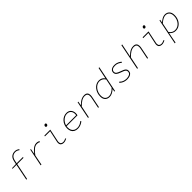

<svg xmlns="http://www.w3.org/2000/svg" viewBox="512 -2744 4975 4975"><g transform="rotate(-45 3000.0 -256.0)"><path d="M190 0 302 -558Q322 -655 373.5 -694.5Q425 -734 496 -734Q531 -734 564 -721.5Q597 -709 622 -686L604 -666Q581 -686 553.5 -697Q526 -708 494 -708Q433 -708 390 -672.5Q347 -637 330 -554L218 0ZM136 -452 140 -474 286 -478H544L538 -452Z M716 0 812 -478H836L810 -334H814Q842 -373 877.5 -408.5Q913 -444 954.5 -467Q996 -490 1042 -490Q1074 -490 1097.5 -483Q1121 -476 1140 -462L1124 -438Q1105 -452 1085 -457Q1065 -462 1039 -462Q977 -462 916.5 -411Q856 -360 800 -280L744 0Z M1551 12Q1504 12 1473 -13.5Q1442 -39 1442 -94Q1442 -105 1443.5 -117Q1445 -129 1448 -142L1514 -452H1324L1330 -478H1546L1474 -134Q1472 -124 1471 -115Q1470 -106 1470 -98Q1470 -53 1494.5 -33.5Q1519 -14 1556 -14Q1583 -14 1608.5 -22.5Q1634 -31 1662 -44L1672 -22Q1642 -7 1614 2.5Q1586 12 1551 12ZM1542 -600Q1526 -600 1517 -609.5Q1508 -619 1508 -634Q1508 -647 1514.5 -658Q1521 -669 1531 -675.5Q1541 -682 1552 -682Q1569 -682 1577.5 -672.5Q1586 -663 1586 -648Q1586 -629 1572.5 -614.5Q1559 -600 1542 -600Z M2072 12Q2010 12 1966 -12.5Q1922 -37 1899 -82.5Q1876 -128 1876 -190Q1876 -255 1897.5 -309.5Q1919 -364 1956.5 -404.5Q1994 -445 2042.5 -467.5Q2091 -490 2144 -490Q2228 -490 2272 -438Q2316 -386 2316 -309Q2316 -287 2312.5 -268.5Q2309 -250 2306 -242H1900L1906 -268H2308L2282 -262Q2285 -274 2286.5 -287Q2288 -300 2288 -312Q2288 -381 2248.5 -422.5Q2209 -464 2140 -464Q2096 -464 2054 -443Q2012 -422 1978 -385Q1944 -348 1924 -298.5Q1904 -249 1904 -192Q1904 -140 1924 -99.5Q1944 -59 1982 -36.5Q2020 -14 2074 -14Q2127 -14 2173.5 -34.5Q2220 -55 2254 -86L2270 -64Q2239 -36 2186.5 -12Q2134 12 2072 12Z M2452 0 2548 -478H2572L2554 -368H2558Q2591 -400 2627 -428Q2663 -456 2704.5 -473Q2746 -490 2796 -490Q2862 -490 2890 -457Q2918 -424 2918 -374Q2918 -350 2915.5 -330.5Q2913 -311 2908 -290L2850 0H2822L2880 -288Q2885 -311 2887.5 -330Q2890 -349 2890 -370Q2890 -415 2865 -439.5Q2840 -464 2792 -464Q2729 -464 2668.5 -426.5Q2608 -389 2546 -324L2480 0Z M3236 12Q3160 12 3113 -34Q3066 -80 3066 -170Q3066 -233 3086 -290.5Q3106 -348 3142 -393Q3178 -438 3227 -464Q3276 -490 3334 -490Q3388 -490 3429 -468Q3470 -446 3492 -410H3496L3516 -506L3560 -722H3588L3442 0H3418L3430 -78H3426Q3386 -39 3336.5 -13.5Q3287 12 3236 12ZM3238 -14Q3286 -14 3338 -42.5Q3390 -71 3438 -122L3490 -372Q3457 -422 3417 -443Q3377 -464 3332 -464Q3281 -464 3237.5 -439.5Q3194 -415 3162 -374Q3130 -333 3112 -281.5Q3094 -230 3094 -176Q3094 -94 3133 -54Q3172 -14 3238 -14Z M3873 12Q3835 12 3795.5 1.5Q3756 -9 3722.5 -29Q3689 -49 3668 -76L3688 -94Q3721 -54 3772 -34Q3823 -14 3880 -14Q3945 -14 3989.5 -39Q4034 -64 4034 -120Q4034 -151 4014 -171Q3994 -191 3959.5 -205.5Q3925 -220 3881 -235Q3805 -261 3773.5 -292.5Q3742 -324 3742 -370Q3742 -411 3763.5 -437.5Q3785 -464 3821 -477Q3857 -490 3902 -490Q3970 -490 4021 -465.5Q4072 -441 4100 -412L4082 -392Q4052 -419 4008 -441.5Q3964 -464 3900 -464Q3839 -464 3804.5 -439Q3770 -414 3770 -372Q3770 -327 3807 -303Q3844 -279 3903 -259Q3949 -244 3985 -227Q4021 -210 4041.5 -185.5Q4062 -161 4062 -122Q4062 -73 4036.5 -43.5Q4011 -14 3968 -1Q3925 12 3873 12Z M4252 0 4396 -722H4424L4362 -414L4352 -368H4356Q4390 -400 4426.5 -428Q4463 -456 4504.5 -473Q4546 -490 4596 -490Q4662 -490 4690 -457Q4718 -424 4718 -374Q4718 -350 4715.5 -330.5Q4713 -311 4708 -290L4650 0H4622L4680 -288Q4685 -311 4687.5 -330Q4690 -349 4690 -370Q4690 -415 4665 -439.5Q4640 -464 4592 -464Q4529 -464 4468.5 -426.5Q4408 -389 4346 -324L4280 0Z M5151 12Q5104 12 5073 -13.5Q5042 -39 5042 -94Q5042 -105 5043.5 -117Q5045 -129 5048 -142L5114 -452H4924L4930 -478H5146L5074 -134Q5072 -124 5071 -115Q5070 -106 5070 -98Q5070 -53 5094.5 -33.5Q5119 -14 5156 -14Q5183 -14 5208.5 -22.5Q5234 -31 5262 -44L5272 -22Q5242 -7 5214 2.5Q5186 12 5151 12ZM5142 -600Q5126 -600 5117 -609.5Q5108 -619 5108 -634Q5108 -647 5114.5 -658Q5121 -669 5131 -675.5Q5141 -682 5152 -682Q5169 -682 5177.5 -672.5Q5186 -663 5186 -648Q5186 -629 5172.5 -614.5Q5159 -600 5142 -600Z M5408 222 5548 -478H5572L5558 -398H5562Q5601 -433 5650.5 -461.5Q5700 -490 5754 -490Q5831 -490 5877.5 -440.5Q5924 -391 5924 -298Q5924 -212 5890 -141.5Q5856 -71 5796 -29.5Q5736 12 5656 12Q5605 12 5563.5 -11Q5522 -34 5496 -68H5492L5470 42L5436 222ZM5658 -14Q5711 -14 5754.5 -36.5Q5798 -59 5829.5 -98Q5861 -137 5878.5 -187Q5896 -237 5896 -292Q5896 -378 5857 -421Q5818 -464 5752 -464Q5707 -464 5653 -434.5Q5599 -405 5552 -360L5500 -102Q5535 -53 5575 -33.5Q5615 -14 5658 -14Z"/></g></svg>

Font: Source Code Pro ExtraLight ExtraLight
Style: Italic
Weight: 250
Italic angle: -11°
Monospace: yes
Version: Version 1.016;hotconv 1.0.116;makeotfexe 2.5.65601